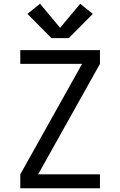

<svg xmlns="http://www.w3.org/2000/svg" viewBox="-20 -1002 640 1022"><path d="M88 0V-74L417 -662H88V-735H512V-662L183 -74H512V0ZM346 -799H254L126 -928L193 -982L300 -854L407 -982L474 -928Z"/></svg>

Font: Iosevka Mono
Style: Regular
Weight: 400
Designer: Belleve Invis
Foundry: Belleve Invis
Version: Version 11.1.1